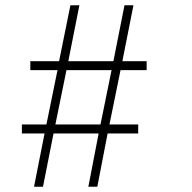

<svg xmlns="http://www.w3.org/2000/svg" viewBox="-20 -708 727 728"><path d="M109 0 149 -202H63V-236H156L198 -442H95V-476H204L247 -688H281L239 -476H410L452 -688H486L444 -476H536V-442H437L395 -236H504V-202H388L349 0H315L354 -202H183L143 0ZM190 -236H361L403 -442H232Z"/></svg>

Font: Saira Thin SemiCondensed
Style: Regular
Weight: 100
Width: 4
Version: Version 1.101